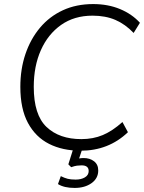

<svg xmlns="http://www.w3.org/2000/svg" viewBox="-20 -733 710 944"><path d="M376 8Q288 8 221.5 -25.5Q155 -59 117.5 -128.5Q80 -198 80 -306Q80 -393 105 -467Q130 -541 176.5 -596.5Q223 -652 289 -682.5Q355 -713 438 -713Q511 -713 570 -688.5Q629 -664 668 -621L637 -571Q596 -614 547.5 -635Q499 -656 435 -656Q345 -656 280.5 -610.5Q216 -565 181 -486.5Q146 -408 146 -306Q146 -168 209 -108.5Q272 -49 380 -49Q438 -49 485.5 -69Q533 -89 582 -133L609 -83Q514 8 376 8ZM347 191Q295 191 265 172L279 133Q297 142 312.5 146Q328 150 352 150Q379 150 397.5 139Q416 128 416 108Q416 80 381 80Q370 80 358.5 81.5Q347 83 330 89L316 75L346 -20H391L369 46Q381 44 391 44Q422 44 442.5 60Q463 76 463 105Q463 144 430 167.5Q397 191 347 191Z"/></svg>

Font: Nunito Sans Light
Style: Italic
Weight: 300
Italic angle: -9°
Designer: Vernon Adams
Foundry: Vernon Adams
Version: Version 3.006; ttfautohint (v1.8.3)